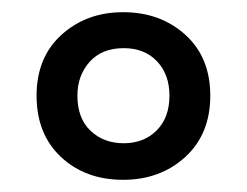

<svg xmlns="http://www.w3.org/2000/svg" viewBox="-20 -743 405 315"><path d="M182 -448Q120 -448 80 -485.5Q40 -523 40 -586Q40 -649 81 -686Q122 -723 182 -723Q243 -723 284 -686Q325 -649 325 -586Q325 -523 284 -485.5Q243 -448 182 -448ZM183 -508Q216 -508 237 -529Q258 -550 258 -586Q258 -621 237.5 -642.5Q217 -664 183 -664Q147 -664 127 -641.5Q107 -619 107 -586Q107 -549 128.5 -528.5Q150 -508 183 -508Z"/></svg>

Font: Noto Sans Gurmukhi ExtraCondensed Medium
Style: Regular
Weight: 500
Width: 2
Designer: Jelle Bosma - Monotype Design Team
Foundry: Monotype Imaging Inc.
Version: Version 2.004; ttfautohint (v1.8.4.7-5d5b)